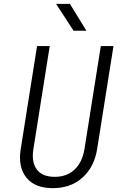

<svg xmlns="http://www.w3.org/2000/svg" viewBox="-20 -970 640 1000"><path d="M255 10Q161 10 117 -45.5Q73 -101 88 -194L173 -730H239L154 -194Q143 -126 171.5 -87.5Q200 -49 265 -49Q329 -49 369 -87.5Q409 -126 420 -194L505 -730H571L486 -194Q471 -100 409.5 -45Q348 10 255 10ZM363 -810 272 -950H344L430 -810Z"/></svg>

Font: NKDuy Mono ExtraLight
Style: Italic
Weight: 200
Italic angle: -9°
Monospace: yes
Designer: NKDuy
Foundry: NKDuy
Version: Version 2.251; ttfautohint (v1.8.4.7-5d5b)